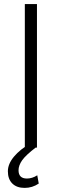

<svg xmlns="http://www.w3.org/2000/svg" viewBox="-20 -731 306 951"><path d="M163.1 0H103V-710.9H163.1ZM159.2 -2Q107.9 37.1 89.8 62.7Q71.8 88.4 71.8 112.3Q71.8 153.3 113.3 153.3Q139.6 153.3 164.6 137.2L171.9 178.2Q140.1 199.7 102.1 199.7Q63 199.7 41 178Q19 156.2 19 117.2Q19 81.1 49.3 44.7Q79.6 8.3 130.4 -20Z"/></svg>

Font: RobotoInd Light
Style: Regular
Weight: 300
Designer: Google
Version: Version 2.001151; 2014